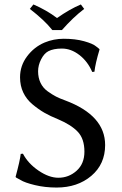

<svg xmlns="http://www.w3.org/2000/svg" viewBox="-20 -832 546 862"><path d="M215 -697Q179 -742 114 -792L130 -812Q190 -786 236 -751Q293 -791 343 -812L358 -792Q308 -754 258 -697ZM242 -34Q289 -34 324 -65.5Q359 -97 359 -151Q359 -209 329 -240.5Q299 -272 242 -296Q205 -311 179 -326Q153 -341 126 -363.5Q99 -386 84.5 -416.5Q70 -447 70 -485Q70 -537 101.5 -579Q133 -621 180 -641Q221 -658 266 -658Q318 -658 357.5 -647Q397 -636 411 -624L425 -613L427 -610Q408 -547 404 -510L394 -509Q374 -556 336.5 -585Q299 -614 258 -614Q220 -614 197 -602Q178 -592 164.5 -565.5Q151 -539 151 -512Q151 -483 162 -460Q173 -437 194 -422Q215 -407 231.5 -398.5Q248 -390 273 -381Q452 -314 452 -181Q452 -95 390 -42.5Q328 10 234 10Q182 10 136.5 -1Q91 -12 72 -24L52 -35L50 -38Q70 -112 73 -141L83 -142Q106 -98 153 -66Q200 -34 242 -34Z"/></svg>

Font: Libertinus Sans
Style: Regular
Weight: 400
Designer: Philipp H. Poll
Foundry: Khaled Hosny
Version: Version 6.1